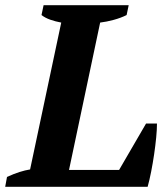

<svg xmlns="http://www.w3.org/2000/svg" viewBox="-44 -720 641 740"><path d="M124 -700H452L444 -662Q422 -651 394.5 -643.5Q367 -636 342 -633L222 -65H415L519 -244H561Q561 -221 558 -190Q555 -159 550 -125Q545 -91 538.5 -58Q532 -25 525 0H-24L-17 -38Q9 -50 31 -57Q53 -64 72 -67L192 -633Q170 -637 150 -644Q130 -651 116 -662Z"/></svg>

Font: PTSerif
Style: Bold Italic
Weight: 700
Italic angle: -12°
Designer: A.Korolkova, O.Umpeleva, V.Yefimov
Foundry: ParaType Ltd
Version: Version 1.000W OFL; ttfautohint (v1.2) -l 8 -r 50 -G 200 -x 